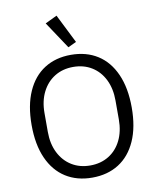

<svg xmlns="http://www.w3.org/2000/svg" viewBox="-105 -1076 951 1169"><g transform="rotate(-10 370.5 -491.5)"><path d="M415 -818 364 -794 253 -961 326 -996ZM61 -366Q61 -487 99 -572.5Q137 -658 206.5 -702Q276 -746 370 -746Q465 -746 534.5 -702Q604 -658 642 -572.5Q680 -487 680 -366Q680 -245 642 -160Q604 -75 534.5 -31Q465 13 370 13Q276 13 206.5 -31Q137 -75 99 -160Q61 -245 61 -366ZM590 -308V-425Q590 -499 562.5 -554.5Q535 -610 485.5 -640.5Q436 -671 371 -671Q306 -671 256.5 -640.5Q207 -610 179 -554.5Q151 -499 151 -425V-308Q151 -234 179 -178.5Q207 -123 256.5 -92.5Q306 -62 371 -62Q436 -62 485.5 -92.5Q535 -123 562.5 -178.5Q590 -234 590 -308Z"/></g></svg>

Font: IBM Plex Sans JP
Style: Regular
Weight: 400
Designer: Mike Abbink; Paul van der Laan; Pieter van Rosmalen; Wujin Sim; Yejin Wi; Jinhee Kim; Boomi Park; Yona Kim; Kichan Ma
Foundry: Sandoll Inc.
Version: Version 1.000